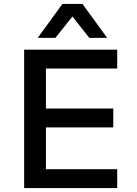

<svg xmlns="http://www.w3.org/2000/svg" viewBox="-20 -958 696 978"><path d="M103 0V-705H577V-609H214V-405H557V-309H214V-96H577V0ZM172 -765 298 -938H400L526 -765H435L349 -874L262 -765Z"/></svg>

Font: Nunito Sans 7pt SemiBold
Style: Regular
Weight: 600
Designer: Vernon Adams
Foundry: Vernon Adams
Version: Version 3.101;gftools[0.9.27]